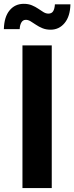

<svg xmlns="http://www.w3.org/2000/svg" viewBox="-50 -959 379 979"><path d="M213.9 -727.5V0H64.5V-727.5ZM208 -807.6Q184.6 -807.6 166.3 -815.2Q147.9 -822.8 133.3 -832.8Q118.7 -842.8 106.2 -850.3Q93.8 -857.9 82 -857.9Q66.9 -857.9 59.1 -844.7Q51.3 -831.5 50.3 -810.5H-30.3Q-28.8 -872.6 -1.2 -906Q26.4 -939.5 71.3 -939.5Q94.7 -939.5 112.8 -931.9Q130.9 -924.3 145 -914.6Q159.2 -904.8 171.6 -897.2Q184.1 -889.6 196.8 -889.6Q213.4 -889.6 220.9 -901.6Q228.5 -913.6 230 -937H309.1Q307.6 -875.5 279.5 -841.6Q251.5 -807.6 208 -807.6Z"/></svg>

Font: Inter 16pt
Style: Bold
Weight: 700
Version: Version 4.001;git-66647c0bb